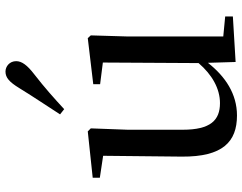

<svg xmlns="http://www.w3.org/2000/svg" viewBox="-112 -757 884 700"><g transform="rotate(-90 330.0 -407.0)"><path d="M263 -630 282 -615C321 -651 360 -686 409 -724C443 -750 457 -770 457 -790C457 -814 438 -829 419 -829C397 -829 381 -815 359 -779C324 -722 293 -677 263 -630ZM454 10 620 0V-28L547 -35V-383L551 -518L541 -529L373 -509V-484L452 -474L450 -125C408 -76 357 -47 304 -47C242 -47 207 -81 207 -183V-383L212 -518L201 -529L32 -511V-485L112 -473L109 -186C108 -37 163 15 259 15C337 15 401 -27 451 -91Z"/></g></svg>

Font: Source Han Serif SC Medium
Style: Regular
Weight: 500
Designer: Ryoko NISHIZUKA 西塚涼子 (kana & ideographs); Frank Grießhammer (Latin, Greek & Cyrillic); Wenlong ZHANG 张文龙 (bopomofo); San
Foundry: Adobe
Version: Version 2.003;hotconv 1.1.1;makeotfexe 2.6.0